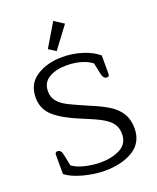

<svg xmlns="http://www.w3.org/2000/svg" viewBox="-168 -1025 931 1136"><g transform="rotate(-20 297.5 -457.0)"><path d="M221 -780 308 -926 368 -887 266 -751ZM52 -55V-178Q52 -184 56 -188.5Q60 -193 67 -193Q79 -193 86.5 -184Q94 -175 98 -152L111 -88Q141 -66 190 -54.5Q239 -43 286 -43Q360 -43 411 -70.5Q462 -98 462 -159Q462 -198 442.5 -224.5Q423 -251 383 -273Q343 -295 266 -326Q162 -368 108.5 -414.5Q55 -461 55 -534Q55 -621 122 -664Q189 -707 285 -707Q348 -707 408.5 -688Q469 -669 508 -636V-518Q508 -503 493 -503Q481 -503 473.5 -512.5Q466 -522 462 -544L449 -607Q421 -629 379.5 -640.5Q338 -652 290 -652Q223 -652 179.5 -625.5Q136 -599 136 -544Q136 -506 158.5 -480Q181 -454 219 -435Q257 -416 338 -381Q409 -352 452.5 -324.5Q496 -297 519.5 -258.5Q543 -220 543 -166Q543 -76 472.5 -32Q402 12 292 12Q231 12 161.5 -6Q92 -24 52 -55Z"/></g></svg>

Font: Maitree
Style: Regular
Weight: 400
Designer: CadsonDemak Team
Foundry: CadsonDemak
Version: Version 1.000